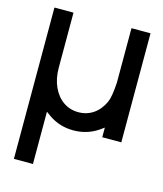

<svg xmlns="http://www.w3.org/2000/svg" viewBox="-109 -591 752 886"><g transform="rotate(15 267.0 -148.5)"><path d="M409 -510H500V11H409V-35Q409 -35 388 -20Q336 15 271 15Q207 15 155 -20Q127 -42 132 -34V213H41V-510H132V-248Q132 -195 150.5 -155Q169 -115 200.5 -93.5Q232 -72 272 -72Q312 -72 343.5 -93.5Q375 -115 393 -155Q405 -181 409 -250Z"/></g></svg>

Font: AtCorfu Sans
Style: AtCorfu Sans Regular
Weight: 400
Designer: Kostas Teopoulos
Foundry: Kostas Teopoulos
Version: Version 1.00 July 8, 2025, initial release